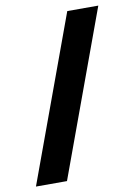

<svg xmlns="http://www.w3.org/2000/svg" viewBox="-83 -774 581 833"><g transform="rotate(-10 207.5 -357.0)"><path d="M409.6 -720.1 143.6 6.1H6.9L272.9 -720.1Z"/></g></svg>

Font: Noto Sans Symbols
Style: Regular
Weight: 400
Designer: Monotype Design Team
Foundry: Monotype Imaging Inc.
Version: Version 2.002